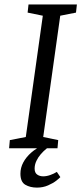

<svg xmlns="http://www.w3.org/2000/svg" viewBox="-20 -668 367 865"><path d="M21 0 24.3 -36.8 96.2 -50.8 172.9 -597.2 104.4 -611.2 108.5 -648H326.4L322.4 -611.2L251.4 -597.2L174.7 -50.8L242.3 -36.8L239 0ZM146.4 177.2Q115.8 177.2 93.9 164.3Q72 151.4 72 114.4Q72 87.7 84.9 63.7Q97.7 39.8 120.5 19.7Q143.3 -0.3 173 -13.7H211.8Q202 -8.5 188.9 2.2Q175.8 12.8 163.7 26.7Q151.5 40.7 143.8 57.3Q136 74 136 91.5Q136 110.2 147.3 118.3Q158.6 126.4 174.4 126.4Q189.9 126.4 206.4 120.5Q223 114.7 236.1 106.4L251.9 129.9Q248.7 133.9 234.1 145.6Q219.4 157.2 196.5 167.2Q173.7 177.2 146.4 177.2Z"/></svg>

Font: Faustina Light
Style: Italic
Weight: 300
Italic angle: -8°
Designer: Alfonso Garcia
Foundry: http://www.omnibus-type.com
Version: Version 1.200